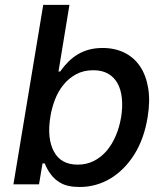

<svg xmlns="http://www.w3.org/2000/svg" viewBox="-20 -747 666 778"><path d="M155.2 -727.3H261.4L217 -457H223.4Q239.7 -479.8 257.6 -497.5Q275.6 -515.3 296.5 -527.5Q317.5 -539.8 342 -546.2Q366.5 -552.6 396 -552.6Q445.3 -552.6 484 -533.6Q522.7 -514.6 547.2 -478.5Q571.7 -442.5 580.4 -390.3Q589.1 -338.1 578.1 -271.7Q563.9 -183.9 523.8 -120.4Q503.9 -88.8 479.2 -64.3Q454.5 -39.8 426.5 -23.1Q398.4 -6.4 367.4 2.1Q336.3 10.7 303.3 10.7Q253.6 10.7 225.1 -6Q201.7 -19.5 186.4 -39.8Q171.2 -60 161.2 -84.9H152.3L138.1 0H34.4ZM198.2 -133.5Q226.2 -79.9 294.7 -79.9Q330.6 -79.9 359.9 -94.6Q389.2 -109.4 411.6 -135.3Q433.9 -161.2 449 -196.6Q464.1 -231.9 470.9 -272.7Q477.3 -313.2 473.9 -348Q470.5 -382.8 456.9 -408.2Q443.2 -433.6 418.7 -448Q394.2 -462.4 358 -462.4Q318.2 -462.4 288 -445.8Q257.8 -429.3 236.5 -402.7Q215.2 -376.1 202.2 -342Q189.3 -307.9 183.9 -272.7Q170.1 -186.1 198.2 -133.5Z"/></svg>

Font: Inter P Medium
Style: Italic
Weight: 500
Italic angle: 9.39999°
Designer: Rasmus Andersson
Foundry: rsms
Version: Version 3.018;git-588b23468